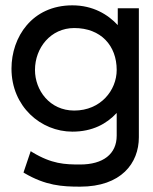

<svg xmlns="http://www.w3.org/2000/svg" viewBox="-20 -502 574 719"><path d="M23 -245C23 -103 133 -9 251 -9C326 -9 379 -38 417 -79V6C417 75 366 114 280 114C222 114 174 112 101 68L95 64L68 144L71 146C151 193 212 197 280 197C434 197 500 109 500 12V-471H421V-408C384 -448 328 -482 251 -482C100 -482 23 -363 23 -245ZM111 -240C111 -323 170 -397 258 -397C358 -397 417 -331 417 -240C417 -164 357 -88 258 -88C166 -88 111 -164 111 -240Z"/></svg>

Font: Charger Pro
Style: BdNar
Weight: 700
Designer: Jasper
Foundry: Cannot Into Space Fonts
Version: Version 1.09